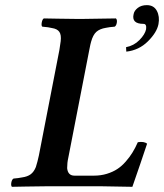

<svg xmlns="http://www.w3.org/2000/svg" viewBox="-20 -718 633 740"><path d="M341.8 -41Q368.7 -41 391.8 -48.1Q415 -55.2 432.4 -66.7Q449.7 -78.1 464.8 -95.5Q480 -112.8 490.7 -130.4Q501.5 -147.9 511.2 -169.9Q535.6 -173.8 546.9 -164.1Q523.9 -94.7 490.2 2Q402.8 0 375 0H170.9H153.8Q128.4 0 79.1 1Q29.8 2 25.9 2Q21.5 -2.9 23.7 -14.6Q25.9 -26.4 32.2 -29.8Q50.3 -31.2 64.9 -34.2Q85.9 -37.1 98.4 -46.4Q110.8 -55.7 118.2 -74.2Q124.5 -93.8 129.9 -119.1L209 -525.9Q213.4 -551.8 213.9 -559.1Q216.8 -583.5 208.7 -595.2Q200.7 -606.9 180.2 -609.9Q168 -613.3 143.1 -615.2Q138.7 -618.7 140.9 -631.1Q143.1 -643.6 148.9 -647Q152.8 -647 203.1 -646Q253.4 -645 278.8 -645H295.9Q296.9 -645 426.8 -647Q432.1 -642.1 430.2 -630.4Q428.2 -618.7 421.9 -615.2Q402.3 -613.8 388.2 -610.8Q364.3 -606.9 351.3 -595.2Q338.4 -583.5 331.1 -557.1Q329.1 -551.3 324.2 -525.9L243.2 -109.9Q238.8 -90.8 238.8 -69.8Q241.7 -41 267.1 -41ZM545.9 -698.2Q572.8 -698.2 584.5 -676.3Q596.2 -654.3 590.8 -625Q584.5 -592.8 550 -558.6Q515.6 -524.4 466.8 -519L465.8 -536.1Q496.1 -542 517.3 -563.5Q538.6 -585 543 -605Q545.9 -626 533.2 -626Q485.8 -626 495.1 -664.1Q497.6 -677.2 511.2 -687.7Q524.9 -698.2 545.9 -698.2Z"/></svg>

Font: Common Serif SemiBold
Style: Italic
Weight: 600
Italic angle: -12°
Designer: Philipp H. Poll, Khaled Hosny
Foundry: Stefan Peev, Context Ltd.
Version: Version 1.026